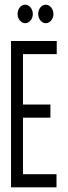

<svg xmlns="http://www.w3.org/2000/svg" viewBox="-20 -799 290 819"><path d="M87 -700C105 -700 120 -718 120 -739C120 -761 105 -779 87 -779C69 -779 55 -761 55 -739C55 -718 70 -700 87 -700ZM175 -700C193 -700 208 -718 208 -739C208 -761 193 -779 175 -779C157 -779 143 -761 143 -739C143 -718 158 -700 175 -700ZM27 0H221V-56H78V-297H195V-353H78V-568H222V-624H27Z"/></svg>

Font: Inconsolata UltraCondensed Thin
Style: Regular
Weight: 100
Width: 1
Monospace: yes
Designer: Raph Levien, Cyreal, Brenton Simpson
Foundry: Raph Levien, Cyreal, Google
Version: Version 3.100